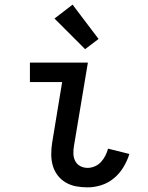

<svg xmlns="http://www.w3.org/2000/svg" viewBox="-20 -800 640 828"><path d="M358 8Q332 8 308 3.5Q284 -1 263.5 -13Q243 -25 228.5 -44Q214 -63 207.5 -86Q201 -109 201 -134.5Q201 -160 205 -185L248 -446H109V-530H359L299 -171Q296 -154 296.5 -137Q297 -120 304.5 -105.5Q312 -91 326.5 -83.5Q341 -76 358 -76Q373 -76 388.5 -82.5Q404 -89 415.5 -101.5Q427 -114 434.5 -129Q442 -144 446 -159L538 -136Q529 -107 512.5 -79.5Q496 -52 471.5 -31.5Q447 -11 417 -1.5Q387 8 358 8ZM347 -588 215 -720 293 -780 405 -632Z"/></svg>

Font: Iosevka Slab Medium Extended
Style: Italic
Weight: 500
Width: 7
Italic angle: -9°
Monospace: yes
Designer: Belleve Invis
Foundry: Belleve Invis
Version: Version 11.1.0; ttfautohint (v1.8.3)